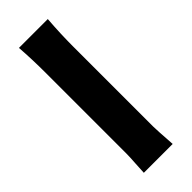

<svg xmlns="http://www.w3.org/2000/svg" viewBox="51 -834 899 899"><g transform="rotate(45 500.0 -384.5)"><path d="M86 -480Q179 -473 259 -473H790Q812 -473 913 -480V-289L857 -292Q814 -295 790 -295H259Q168 -295 86 -289Z"/></g></svg>

Font: Source Han Sans CN Heavy
Style: Bold
Weight: 900
Designer: Ryoko NISHIZUKA (kana & ideographs); Paul D. Hunt (Latin, Greek & Cyrillic); Wenlong ZHANG (bopomofo); Sandoll Communica
Foundry: Adobe Systems Incorporated
Version: Version 1.000;PS 1;hotconv 1.0.78;makeotf.lib2.5.61930